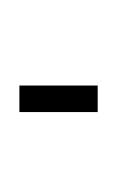

<svg xmlns="http://www.w3.org/2000/svg" viewBox="-20 -625 362 594"><path d="M40 -278.3V-360.4H282.2V-278.3ZM158.2 -605ZM158.2 -51.3Z"/></svg>

Font: Noto Sans Tamil UI
Style: Regular
Weight: 400
Designer: Monotype Design Team
Foundry: Monotype Imaging Inc.
Version: Version 1.07